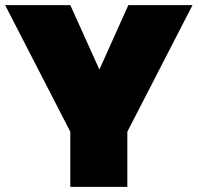

<svg xmlns="http://www.w3.org/2000/svg" viewBox="-20 -728 770 748"><path d="M0 -708H253.9L367.2 -457L480 -708H730L476.1 -214.8V0H253.9V-214.8Z"/></svg>

Font: Poppins Black
Style: Regular
Weight: 900
Designer: Ninad Kale (Devanagari), Jonny Pinhorn (Latin)
Foundry: Indian Type Foundry
Version: 4.004